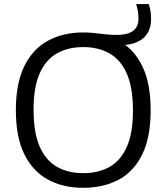

<svg xmlns="http://www.w3.org/2000/svg" viewBox="-20 -908 814 938"><path d="M386.5 9.5Q288 9.5 214 -30.8Q140 -71 98.8 -154.8Q57.5 -238.5 57.5 -370Q57.5 -501.5 99 -585.2Q140.5 -669 214.5 -709.2Q288.5 -749.5 386.5 -749.5Q415.5 -749.5 441.8 -746.5Q468 -743.5 494.8 -740.5Q521.5 -737.5 553 -737.5Q602.5 -737.5 629.5 -756.8Q656.5 -776 656.5 -817.5Q656.5 -836.5 653.5 -853Q650.5 -869.5 645.5 -888H706.5Q713 -869.5 715.5 -852.8Q718 -836 718 -814.5Q718 -773.5 700.2 -745.2Q682.5 -717 648.8 -702.2Q615 -687.5 567 -687.5L568.5 -704Q637.5 -664 676.8 -581.5Q716 -499 716 -370Q716 -237 674.8 -153.2Q633.5 -69.5 559.5 -30Q485.5 9.5 386.5 9.5ZM386.5 -62Q460 -62 514.5 -92.2Q569 -122.5 599.2 -189.8Q629.5 -257 629.5 -367.5Q629.5 -480.5 599.2 -548.8Q569 -617 514.2 -647.5Q459.5 -678 386.5 -678Q314 -678 259.2 -647.8Q204.5 -617.5 174.2 -550.2Q144 -483 144 -372.5Q144 -259.5 174.2 -191.2Q204.5 -123 259 -92.5Q313.5 -62 386.5 -62Z"/></svg>

Font: Encode Sans SemiExpanded
Style: Regular
Weight: 400
Width: 6
Designer: Multiple Designers
Foundry: Impallari Type
Version: Version 3.002